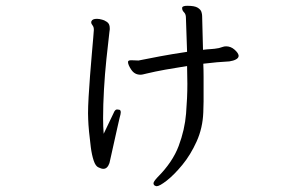

<svg xmlns="http://www.w3.org/2000/svg" viewBox="-20 -569 1040 663"><path d="M804 -376Q804 -369 795 -364Q786 -359 772 -357Q752 -356 729 -354Q706 -352 682 -349Q683 -327 683 -303.5Q683 -280 683 -255Q683 -237 683 -218.5Q683 -200 682 -181Q680 -127 659 -80.5Q638 -34 609.5 0.5Q581 35 556 54.5Q531 74 521 74Q518 74 513 71Q510 68 510 64Q510 58 524 43Q576 -9 597 -65Q618 -121 622.5 -176.5Q627 -232 627 -279Q627 -295 626.5 -310.5Q626 -326 626 -341Q587 -335 551 -328.5Q515 -322 486 -315Q481 -314 475.5 -312.5Q470 -311 465 -311Q445 -311 433.5 -328Q422 -345 422 -355Q422 -361 433 -361Q439 -361 446.5 -360.5Q454 -360 458 -360Q487 -366 532.5 -374.5Q578 -383 626 -390L622 -508Q622 -520 615.5 -526.5Q609 -533 609 -540V-543Q611 -549 627 -549Q652 -549 662.5 -542.5Q673 -536 675.5 -528Q678 -520 678 -514L681 -397Q696 -399 708 -399.5Q720 -400 736 -403Q744 -405 749 -407Q754 -409 761 -409Q777 -409 790 -397.5Q803 -386 804 -377ZM372 -178Q377 -191 384 -191Q387 -191 392 -190Q397 -189 397 -181Q397 -178 396 -173.5Q395 -169 393 -162Q391 -155 386 -131.5Q381 -108 374.5 -80Q368 -52 363.5 -30.5Q359 -9 358 -6Q351 14 337 14Q330 14 320 9Q310 5 303.5 -14.5Q297 -34 293.5 -61Q290 -88 287.5 -114Q285 -140 284.5 -158Q284 -176 284 -178Q284 -200 286 -235Q288 -270 291 -308.5Q294 -347 297 -381.5Q300 -416 302 -439Q304 -462 304 -465V-467Q304 -476 299.5 -481.5Q295 -487 295 -492Q295 -495 296 -496Q299 -504 315 -504Q323 -504 333 -501Q339 -500 349 -493.5Q359 -487 359 -472Q359 -470 359 -467Q359 -464 358 -460Q353 -418 347.5 -365.5Q342 -313 339 -259.5Q336 -206 336 -161Q336 -146 336.5 -132.5Q337 -119 338 -107Z"/></svg>

Font: Moon Stars Kai T
Style: Regular
Weight: 400
Designer: GuiWonder
Version: Version 1.101